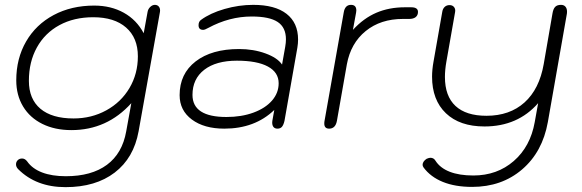

<svg xmlns="http://www.w3.org/2000/svg" viewBox="-20 -520 2397 791"><path d="M55 177Q46 168 46 157Q46 147 53 140Q60 133 71 133Q83 133 92 145Q113 175 153.5 190.5Q194 206 251 206Q357 206 420.5 159Q484 112 500 21L521 -95Q421 16 274 16Q206 16 154.5 -9.5Q103 -35 75 -81.5Q47 -128 47 -189Q47 -279 87.5 -349Q128 -419 201 -458Q274 -497 368 -497Q437 -497 490 -467.5Q543 -438 572 -383L588 -471Q590 -483 599 -491.5Q608 -500 618 -500Q629 -500 635 -492Q641 -484 639 -471L551 21Q531 131 452.5 191Q374 251 250 251Q129 251 55 177ZM548 -288Q548 -364 499.5 -406.5Q451 -449 364 -449Q285 -449 225 -416.5Q165 -384 132 -324.5Q99 -265 99 -187Q99 -112 146.5 -72Q194 -32 283 -32Q357 -32 418 -65.5Q479 -99 513.5 -157.5Q548 -216 548 -288Z M720 -128Q720 -216 786 -267Q852 -318 965 -318Q1024 -318 1073.5 -300Q1123 -282 1142 -254L1155 -327Q1158 -344 1158 -358Q1158 -407 1124 -429.5Q1090 -452 1017 -452Q925 -452 838 -405Q824 -397 817 -397Q798 -397 798 -416Q798 -431 808 -438Q846 -466 905 -483Q964 -500 1023 -500Q1113 -500 1160.5 -463Q1208 -426 1208 -357Q1208 -341 1205 -323L1152 -22Q1148 -5 1141.5 2.5Q1135 10 1123 10Q1111 10 1105.5 1.5Q1100 -7 1102 -22L1110 -67Q1030 10 904 10Q821 10 770.5 -27.5Q720 -65 720 -128ZM1128 -177Q1128 -222 1083.5 -246Q1039 -270 956 -270Q870 -270 821.5 -232.5Q773 -195 773 -129Q773 -38 913 -38Q975 -38 1024 -56Q1073 -74 1100.5 -105.5Q1128 -137 1128 -177Z M1316 -11Q1316 -18 1317 -22L1396 -468Q1401 -500 1426 -500Q1448 -500 1448 -477L1447 -468L1434 -397Q1478 -445 1530.5 -467.5Q1583 -490 1648 -490H1674Q1702 -490 1702 -471Q1702 -457 1692.5 -449.5Q1683 -442 1666 -442H1640Q1548 -442 1486.5 -392Q1425 -342 1409 -255L1368 -22Q1362 10 1336 10Q1316 10 1316 -11Z M1725 170Q1721 164 1721 159Q1721 152 1725.5 145.5Q1730 139 1738 134Q1748 130 1753 130Q1767 130 1774 142Q1793 172 1832.5 187.5Q1872 203 1930 203Q2028 203 2096.5 143.5Q2165 84 2183 -17L2197 -95Q2113 1 1976 1Q1874 1 1817 -53.5Q1760 -108 1760 -204Q1760 -233 1766 -266L1802 -471Q1804 -484 1812 -491.5Q1820 -499 1832 -499Q1844 -499 1850.5 -491Q1857 -483 1855 -471L1819 -266Q1813 -232 1813 -203Q1813 -124 1856.5 -83.5Q1900 -43 1984 -43Q2080 -43 2141 -98Q2202 -153 2220 -256L2256 -464Q2259 -483 2267 -491.5Q2275 -500 2291 -500Q2303 -500 2309.5 -492.5Q2316 -485 2316 -472Q2316 -465 2315 -461L2237 -17Q2215 106 2131 178Q2047 250 1925 250Q1855 250 1804.5 229.5Q1754 209 1725 170Z"/></svg>

Font: Kodchasan ExtraLight
Style: Italic
Weight: 275
Italic angle: -10°
Version: Version 1.000; ttfautohint (v1.6)